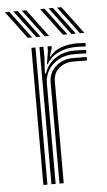

<svg xmlns="http://www.w3.org/2000/svg" viewBox="-101 -801 467 837"><g transform="rotate(-5 132.0 -382.5)"><path d="M89.8 0V-600H107.2L107.5 -552.5L103 -483.2H108Q123.5 -527 158.8 -549.4Q194 -571.8 242 -571.8Q254.8 -571.8 269.4 -571.1Q284 -570.5 291.2 -570V-555Q282 -555.5 266 -555.9Q250 -556.2 237.8 -556.2Q197.5 -556.2 168.4 -539.8Q139.2 -523.2 123.8 -496.9Q108.2 -470.5 108.2 -441V0ZM54.5 0V-600H72.2V0ZM125 0V-442.2Q125 -485.2 155.8 -512.5Q186.5 -539.8 231.5 -539.8Q246.5 -539.8 262.5 -539.6Q278.5 -539.5 291.2 -539.2V-524Q278.8 -524.5 262.5 -524.5Q246.2 -524.5 231.2 -524.5Q195 -524.5 169.2 -503.5Q143.5 -482.5 143.5 -443.5V0ZM115.5 -522.5 125 -579.2V-600H142.5L142.8 -591.2L131 -554.5H134.2Q152.5 -579.8 184.8 -591Q217 -602.2 250.2 -602.2Q258.5 -602.2 270 -601.8Q281.5 -601.2 291.2 -600.5V-585.2Q283.2 -586 272.1 -586.5Q261 -587 250 -587Q206 -587 172.1 -571.1Q138.2 -555.2 119.2 -522.5ZM116.8 -645 27 -765H46.2L136 -645ZM42.5 -645 -47 -765H-28L61.8 -645ZM79.8 -645 -10 -765H9.2L98.8 -645ZM271 -645 181.2 -765H200.5L290 -645ZM196.8 -645 107 -765H126.2L216 -645ZM233.8 -645 144.2 -765H163.2L253 -645Z"/></g></svg>

Font: Big Shoulders Inline Text Thin Medium
Style: Regular
Weight: 500
Version: Version 2.002